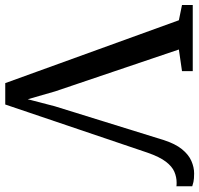

<svg xmlns="http://www.w3.org/2000/svg" viewBox="-52 -754 796 768"><g transform="rotate(90 346.0 -370.0)"><path d="M294.5 7 43 -687.5 -18 -700V-743H246.5V-700L160 -687.5L327.5 -192.5L359 -83L387 -191L522 -626Q537 -673 558.8 -699.8Q580.5 -726.5 605.8 -737.5Q631 -748.5 655.5 -748.5Q677.5 -748.5 689.8 -745.8Q702 -743 707 -741V-677.5Q706.5 -678 703.2 -678.2Q700 -678.5 693 -678.5Q670.5 -678.5 649.2 -669.5Q628 -660.5 608.8 -635.5Q589.5 -610.5 572.5 -561.5L380 7Z"/></g></svg>

Font: Merriweather 48pt
Style: Regular
Weight: 400
Version: Version 2.100